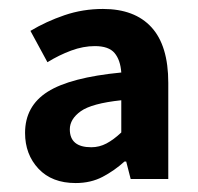

<svg xmlns="http://www.w3.org/2000/svg" viewBox="-20 -832 443 429"><path d="M149 -423Q96 -423 66 -455Q36 -487 36 -535Q36 -595 86.5 -627Q137 -659 251 -670Q249 -698 236 -713.5Q223 -729 192 -729Q166 -729 139 -719Q112 -709 86 -693L48 -763Q83 -784 124 -798Q165 -812 210 -812Q281 -812 318.5 -771Q356 -730 356 -647V-432H272L262 -471H258Q236 -451 209.5 -437Q183 -423 149 -423ZM184 -503Q202 -503 218 -511.5Q234 -520 251 -536V-608Q185 -601 160.5 -583.5Q136 -566 136 -543Q136 -503 184 -503Z"/></svg>

Font: Kinto Sans
Style: Bold
Weight: 700
Designer: Authors: Ryoko NISHIZUKA  (kana & ideographs); Paul D. Hunt (Latin, Greek & Cyrillic); Wenlong ZHANG  (bopomofo); Sandol
Foundry: Adobe Systems Incorporated, ookami Inc.
Version: Version 0.001